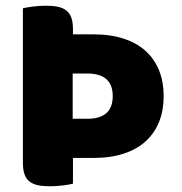

<svg xmlns="http://www.w3.org/2000/svg" viewBox="-20 -643 637 671"><path d="M234 -386V-228H287Q329 -228 351.5 -247.5Q374 -267 374 -307Q374 -347 351.5 -366.5Q329 -386 287 -386ZM235 -523H306Q367 -523 413.5 -507.5Q460 -492 490.5 -463.5Q521 -435 536.5 -395.5Q552 -356 552 -307Q552 -258 536.5 -218.5Q521 -179 490.5 -150.5Q460 -122 413.5 -106.5Q367 -91 306 -91H235V-1Q224 2 200.5 5Q177 8 154 8Q131 8 113.5 4.5Q96 1 84 -8Q72 -17 66 -33Q60 -49 60 -75V-614Q71 -617 94.5 -620Q118 -623 141 -623Q164 -623 181.5 -619.5Q199 -616 211 -607Q223 -598 229 -582Q235 -566 235 -540Z"/></svg>

Font: Baloo Tamma
Style: Regular
Weight: 400
Designer: Divya Kowshik and Ek Type
Foundry: Ek Type
Version: Version 1.007;PS 1.000;hotconv 1.0.88;makeotf.lib2.5.647800